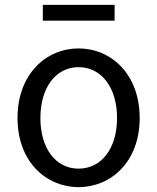

<svg xmlns="http://www.w3.org/2000/svg" viewBox="-20 -756 646 789"><path d="M303 13C436 13 554 -91 554 -271C554 -452 436 -557 303 -557C170 -557 52 -452 52 -271C52 -91 170 13 303 13ZM303 -63C209 -63 146 -146 146 -271C146 -396 209 -480 303 -480C397 -480 461 -396 461 -271C461 -146 397 -63 303 -63ZM156 -671H451V-736H156Z"/></svg>

Font: Noto Sans KR
Style: Regular
Weight: 400
Designer: Ryoko NISHIZUKA 西塚涼子 (kana, bopomofo & ideographs); Paul D. Hunt (Latin, Greek & Cyrillic); Sandoll Communications 산돌커뮤니
Foundry: Adobe
Version: Version 2.004;hotconv 1.0.118;makeotfexe 2.5.65603